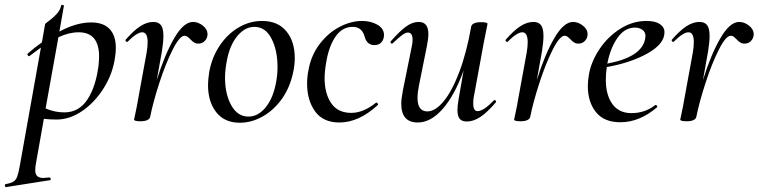

<svg xmlns="http://www.w3.org/2000/svg" viewBox="-85 -484 3078 779"><path d="M-65 270Q-66 264 -62 263Q-40 259 -30 252.5Q-20 246 -15 232Q-10 218 -4 185L81 -291Q75 -287 35 -257L33 -256Q29 -256 27 -260.5Q25 -265 28 -267Q55 -291 85 -312L98 -386Q98 -388 115 -400.5Q132 -413 145.5 -428Q159 -443 163 -461Q164 -465 169.5 -464Q175 -463 174 -459L156 -356Q225 -393 285 -393Q334 -393 359.5 -366.5Q385 -340 385 -289Q385 -273 382 -253Q373 -186 336.5 -127.5Q300 -69 249 -34Q198 1 145 1Q114 1 93 -2L61 178Q58 195 58 206Q58 223 66 230.5Q74 238 91 238Q97 238 115 236Q119 235 120.5 240.5Q122 246 118 247L-60 275Q-64 276 -65 270ZM176 -28Q235 -28 269.5 -80Q304 -132 315 -220Q317 -244 317 -255Q317 -353 234 -353Q195 -353 152 -333L100 -44Q137 -28 176 -28Z M702 -312Q695 -316 687 -325Q682 -330 676.5 -334.5Q671 -339 664 -339Q644 -339 615.5 -282.5Q587 -226 561.5 -147.5Q536 -69 524 -9Q522 -1 512 3.5Q502 8 485 8Q459 8 459 1Q460 -5 465.5 -30Q471 -55 474 -74L510 -271Q514 -294 514 -313Q514 -353 492 -353Q471 -353 433 -315Q432 -314 430 -314Q427 -314 425 -317.5Q423 -321 425 -323Q457 -360 484 -377.5Q511 -395 537 -395Q558 -395 568 -382Q578 -369 578 -338Q578 -314 572 -276L551 -159Q583 -262 621.5 -328.5Q660 -395 698 -395Q719 -395 738 -380Q757 -365 757 -345Q757 -330 746.5 -318.5Q736 -307 720 -307Q709 -307 702 -312Z M1059 -83Q1025 -36 980 -11Q935 14 888 14Q826 14 792.5 -28.5Q759 -71 759 -139Q759 -161 764 -193Q775 -252 806.5 -299Q838 -346 883 -372.5Q928 -399 978 -399Q1042 -399 1076.5 -357.5Q1111 -316 1111 -248Q1111 -222 1105 -193Q1092 -130 1059 -83ZM1041 -212Q1041 -280 1016.5 -327.5Q992 -375 947 -375Q909 -375 878 -338Q847 -301 835 -236Q828 -198 828 -169Q828 -102 853.5 -56.5Q879 -11 923 -11Q962 -11 992.5 -48Q1023 -85 1035 -149Q1041 -181 1041 -212Z M1442 -68Q1445 -68 1447.5 -64Q1450 -60 1448 -58Q1371 13 1292 13Q1226 13 1193.5 -32Q1161 -77 1161 -144Q1161 -174 1167 -202Q1178 -261 1212.5 -306Q1247 -351 1293 -375Q1339 -399 1384 -399Q1420 -399 1446.5 -383.5Q1473 -368 1473 -342Q1473 -325 1463 -313Q1453 -301 1434 -301Q1403 -301 1394 -337Q1383 -375 1346 -375Q1304 -375 1277 -336.5Q1250 -298 1239 -234Q1232 -194 1232 -168Q1232 -104 1259 -65Q1286 -26 1340 -26Q1389 -26 1440 -67Z M1500 -311Q1498 -314 1501 -317Q1536 -357 1562 -376Q1588 -395 1614 -395Q1653 -395 1653 -346Q1653 -327 1647 -297L1615 -138Q1609 -108 1609 -87Q1609 -32 1649 -32Q1681 -32 1715 -73Q1749 -114 1778.5 -192Q1808 -270 1827 -377Q1829 -385 1839 -389.5Q1849 -394 1867 -394Q1893 -394 1893 -387L1889 -367Q1880 -324 1878 -312L1837 -89Q1835 -80 1835 -64Q1835 -33 1853 -33Q1865 -33 1882 -44.5Q1899 -56 1919 -77Q1920 -78 1922 -78Q1925 -78 1927 -74.5Q1929 -71 1927 -69Q1892 -28 1864 -9.5Q1836 9 1809 9Q1789 9 1780 -2Q1771 -13 1771 -38Q1771 -54 1776 -84L1796 -198Q1760 -98 1711.5 -42.5Q1663 13 1610 13Q1543 13 1543 -63Q1543 -82 1550 -119L1586 -297Q1589 -312 1589 -322Q1589 -352 1570 -352Q1560 -352 1545.5 -341Q1531 -330 1509 -309Q1507 -307 1505 -307Q1502 -307 1500 -311Z M2244 -312Q2237 -316 2229 -325Q2224 -330 2218.5 -334.5Q2213 -339 2206 -339Q2186 -339 2157.5 -282.5Q2129 -226 2103.5 -147.5Q2078 -69 2066 -9Q2064 -1 2054 3.5Q2044 8 2027 8Q2001 8 2001 1Q2002 -5 2007.5 -30Q2013 -55 2016 -74L2052 -271Q2056 -294 2056 -313Q2056 -353 2034 -353Q2013 -353 1975 -315Q1974 -314 1972 -314Q1969 -314 1967 -317.5Q1965 -321 1967 -323Q1999 -360 2026 -377.5Q2053 -395 2079 -395Q2100 -395 2110 -382Q2120 -369 2120 -338Q2120 -314 2114 -276L2093 -159Q2125 -262 2163.5 -328.5Q2202 -395 2240 -395Q2261 -395 2280 -380Q2299 -365 2299 -345Q2299 -330 2288.5 -318.5Q2278 -307 2262 -307Q2251 -307 2244 -312Z M2575 -58Q2578 -58 2580.5 -55Q2583 -52 2581 -49Q2510 12 2432 12Q2366 12 2333 -29Q2300 -70 2300 -135Q2300 -157 2305 -185Q2315 -237 2348.5 -286.5Q2382 -336 2432 -367.5Q2482 -399 2538 -399Q2573 -399 2592 -386.5Q2611 -374 2611 -353Q2611 -306 2542.5 -267.5Q2474 -229 2377 -212Q2373 -188 2373 -160Q2373 -99 2399.5 -62Q2426 -25 2477 -25Q2532 -25 2574 -58ZM2532 -324Q2534 -334 2534 -337Q2534 -354 2521.5 -363Q2509 -372 2491 -372Q2450 -372 2421 -331.5Q2392 -291 2379 -226Q2517 -252 2532 -324Z M2918 -312Q2911 -316 2903 -325Q2898 -330 2892.5 -334.5Q2887 -339 2880 -339Q2860 -339 2831.5 -282.5Q2803 -226 2777.5 -147.5Q2752 -69 2740 -9Q2738 -1 2728 3.5Q2718 8 2701 8Q2675 8 2675 1Q2676 -5 2681.5 -30Q2687 -55 2690 -74L2726 -271Q2730 -294 2730 -313Q2730 -353 2708 -353Q2687 -353 2649 -315Q2648 -314 2646 -314Q2643 -314 2641 -317.5Q2639 -321 2641 -323Q2673 -360 2700 -377.5Q2727 -395 2753 -395Q2774 -395 2784 -382Q2794 -369 2794 -338Q2794 -314 2788 -276L2767 -159Q2799 -262 2837.5 -328.5Q2876 -395 2914 -395Q2935 -395 2954 -380Q2973 -365 2973 -345Q2973 -330 2962.5 -318.5Q2952 -307 2936 -307Q2925 -307 2918 -312Z"/></svg>

Font: CormorantInfant-MediumItalic
Style: Italic
Weight: 500
Italic angle: -10°
Designer: Christian Thalmann (Catharsis Fonts)
Foundry: Catharsis Fonts
Version: Version 3.303